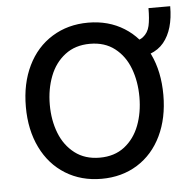

<svg xmlns="http://www.w3.org/2000/svg" viewBox="-46 -615 667 671"><g transform="rotate(-5 287.5 -279.0)"><path d="M419.9 -398.4V-456.1Q453.1 -456.1 470.7 -469.7Q488.3 -483.4 493.7 -507.3Q499 -531.2 499 -569.3H575.2Q575.2 -487.3 538.6 -442.9Q502 -398.4 419.9 -398.4ZM42 -262.7Q42 -344.7 72.3 -406.7Q102.5 -468.8 157.7 -502.9Q212.9 -537.1 284.2 -537.1Q355.5 -537.1 410.2 -502.9Q464.8 -468.8 494.6 -406.7Q524.4 -344.7 524.4 -262.7Q524.4 -181.6 494.6 -119.6Q464.8 -57.6 410.2 -23.4Q355.5 10.7 284.2 10.7Q212.9 10.7 157.7 -23.4Q102.5 -57.6 72.3 -119.6Q42 -181.6 42 -262.7ZM440.4 -262.7Q440.4 -317.4 423.3 -362.8Q406.2 -408.2 371.1 -435.5Q335.9 -462.9 284.2 -462.9Q232.4 -462.9 196.8 -435.5Q161.1 -408.2 143.6 -362.8Q126 -317.4 126 -262.7Q126 -208 143.6 -163.1Q161.1 -118.2 196.8 -90.8Q232.4 -63.5 284.2 -63.5Q335.9 -63.5 371.1 -90.8Q406.2 -118.2 423.3 -163.1Q440.4 -208 440.4 -262.7Z"/></g></svg>

Font: Pretendard JP Variable
Style: Regular
Weight: 400
Designer: Base glyphs from Inter by Rasmus Andersson; Hangul glyphs from Noto Sans CJK(Source Han Sans) by Jang Soo-young and Kang
Foundry: Kil Hyung-jin
Version: Version 1.307;Glyphs 3.2 (3192)